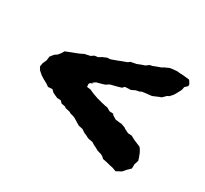

<svg xmlns="http://www.w3.org/2000/svg" viewBox="-102 -617 805 754"><g transform="rotate(30 300.0 -240.5)"><path d="M525.8 -140.6 531 -134.4 538.6 -121 545.8 -102.4 549.6 -89.8 543.4 -70.8 543.2 -51.6 527.2 -36 515.4 -22.2 492.6 -10 476.8 -16 464.4 -18.6 441.6 -24.2 426 -27.2 419.4 -34 410.8 -39 390.6 -45.2 380 -51.4 368.6 -56.6 356.6 -64.2 334.6 -68.2 322.8 -74.8 312.2 -79 297.4 -88.8 278.2 -93 266.8 -99.8 258 -105.4 244.6 -113 224.8 -118.6 220.4 -122 198.4 -127 194.4 -131 176.6 -134.2 167.2 -143.8 150.6 -144.6 140 -149.2 126.8 -155.6 117 -165.4 97.4 -164.2 86.6 -172 68.2 -182 53.8 -191 38.6 -204.2 30 -217.8 32.6 -233.8 40.6 -251.6 43 -270.4 55.6 -285.8 66.8 -293.2 77.6 -306.6 83.6 -317.6 108.8 -327.6 135 -337.6 149.4 -344.2 155.8 -347.6 181.4 -353.2 194.2 -361.8 209.8 -363.8 223 -372 241.8 -380 254.6 -380.4 273.6 -387.2 287 -392.2 296.8 -396.2 320.4 -404.8 328.6 -411.4 353.8 -416.2 372 -423.4 386.4 -428.2 400 -438.2 411 -440.4 427.8 -447 445.4 -453.2 453.4 -458.2 474.2 -467.6 490.8 -470 507 -471.2 519 -469.8 532.4 -469.4 562.2 -466.2 565 -463.6 573 -450.8V-442.2L561 -430.8L559.4 -420.2L556.8 -413.4L546.2 -393.6L539.8 -383.6L528.6 -371.2L520.2 -367.2L505 -352.2L493.8 -348L468.8 -337.4L439 -334.2L425 -332L417.8 -328L402.6 -325L385.2 -316.6L359 -315.4L350.8 -306.8L335.8 -302.4L314.2 -296.8L302.4 -293.8L288.8 -284.8L276 -280.6L252.6 -274.4L239 -265.4L245.4 -265L232.4 -259.4L229.2 -253.4L230.4 -241L247.6 -238.8L262.6 -231.8L275.4 -227.2L288.6 -222.6L310.2 -216.8L328.4 -212.6L339.8 -210.8L354.6 -202.2L372.6 -201L374.4 -196.6L392.2 -185.8L408.6 -183.8L420 -183L437.2 -176.8L442.8 -172.6L460.4 -164L478 -162.8L495 -153.6Z"/></g></svg>

Font: Winky Rough
Style: Italic
Weight: 400
Italic angle: -8.97852°
Designer: Simon Atzbach
Foundry: typofactur
Version: Version 1.206